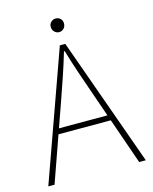

<svg xmlns="http://www.w3.org/2000/svg" viewBox="-118 -872 757 951"><g transform="rotate(-15 260.0 -397.0)"><path d="M10 0 246 -660H274L510 0H476L338 -396Q317 -456 298.5 -510.5Q280 -565 262 -626H258Q240 -565 221.5 -510.5Q203 -456 182 -396L42 0ZM112 -236V-264H405V-236ZM260 -724Q247 -724 236.5 -734Q226 -744 226 -760Q226 -775 236.5 -784.5Q247 -794 260 -794Q274 -794 284 -784.5Q294 -775 294 -760Q294 -744 284 -734Q274 -724 260 -724Z"/></g></svg>

Font: Source Sans 3
Style: Regular
Weight: 200
Designer: Paul D. Hunt
Foundry: Adobe
Version: Version 3.046;hotconv 1.0.118;makeotfexe 2.5.65603